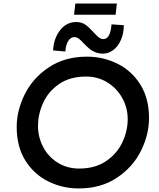

<svg xmlns="http://www.w3.org/2000/svg" viewBox="-20 -1054 896 1081"><path d="M74 -339Q74 -432 119.5 -523.5Q165 -615 255 -675Q345 -735 470 -735Q560 -735 640 -696Q720 -657 769.5 -579Q819 -501 819 -389Q819 -296 773.5 -204.5Q728 -113 638 -53Q548 7 423 7Q333 7 253 -32Q173 -71 123.5 -149Q74 -227 74 -339ZM699 -383Q699 -447 668.5 -502Q638 -557 584.5 -590Q531 -623 465 -623Q374 -623 313 -581Q252 -539 223 -475Q194 -411 194 -345Q194 -281 223.5 -225.5Q253 -170 306 -137.5Q359 -105 425 -105Q516 -105 577.5 -147Q639 -189 669 -253Q699 -317 699 -383ZM451 -810Q437 -826 425.5 -835Q414 -844 400 -845Q378 -846 364 -823Q350 -800 348 -764L279 -770Q282 -837 318 -883.5Q354 -930 409 -930Q439 -930 460 -915.5Q481 -901 505 -874Q524 -853 536 -843.5Q548 -834 563 -834Q601 -834 608 -917L677 -912Q677 -866 661 -829.5Q645 -793 618 -772.5Q591 -752 560 -752Q535 -752 515.5 -760.5Q496 -769 484 -779Q472 -789 451 -810ZM638 -1034 631 -971H397L404 -1034Z"/></svg>

Font: Josefin Sans SemiBold
Style: Italic
Weight: 600
Italic angle: -7°
Designer: Santiago Orozco
Foundry: Typemade
Version: Version 2.000